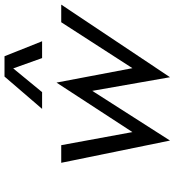

<svg xmlns="http://www.w3.org/2000/svg" viewBox="20 -792 792 873"><g transform="rotate(-90 416.5 -355.0)"><path d="M113.3 -473.1H193.4L252.9 -149.4L478 -494.6L543.5 -149.4L752.4 -473.1H832.5L502.4 21.5L440.4 -332L214.4 21.5ZM505.4 -731H597.7L666 -560.1H589.4L542.5 -691.4L434.6 -560.1H358.4Z"/></g></svg>

Font: Glacial Indifference
Style: Italic
Weight: 400
Designer: Alfredo Marco Pradil
Foundry: Alfredo Marco Pradil
Version: Version 1.312